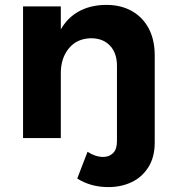

<svg xmlns="http://www.w3.org/2000/svg" viewBox="-20 -563 710 783"><path d="M457 -294Q457 -347 428.5 -377Q400 -407 351 -407Q294 -406 261 -366Q228 -326 228 -265H189Q189 -359 216.5 -420.5Q244 -482 294.5 -512.5Q345 -543 414 -543Q474 -543 518.5 -517.5Q563 -492 587 -446Q611 -400 611 -337V18Q611 78 585 119Q559 160 516.5 180Q474 200 422 200Q350 200 295 165L337 56Q369 77 401 77Q425 77 441 61.5Q457 46 457 13ZM74 -537H228V0H74Z"/></svg>

Font: Alexandria SemiBold
Style: Regular
Weight: 600
Designer: Mohamed Gaber
Foundry: Kief Type Foundry
Version: Version 5.100